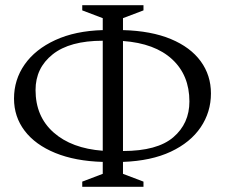

<svg xmlns="http://www.w3.org/2000/svg" viewBox="-20 -700 867 740"><path d="M297 20V0L376 -30V-76Q270 -79 193 -110.5Q116 -142 75 -196Q34 -250 34 -320Q34 -393 75 -451.5Q116 -510 193 -545.5Q270 -581 376 -584V-630L297 -660V-680H533V-660L454 -630V-584Q563 -581 638.5 -549.5Q714 -518 753.5 -464Q793 -410 793 -340Q793 -268 753.5 -209.5Q714 -151 638.5 -115.5Q563 -80 454 -76V-30L533 0V20ZM376 -543Q249 -543 183 -490.5Q117 -438 117 -353Q117 -251 186.5 -189.5Q256 -128 376 -119ZM710 -309Q710 -410 643.5 -471.5Q577 -533 454 -542V-118Q586 -118 648 -171Q710 -224 710 -309Z"/></svg>

Font: Spectral SC Light
Style: Regular
Weight: 300
Designer: Jean-Baptiste Levee
Foundry: Production Type
Version: Version 2.001